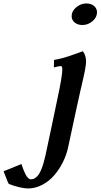

<svg xmlns="http://www.w3.org/2000/svg" viewBox="-243 -792 569 1087"><path d="M-67.9 223.1Q-54.7 223.1 -43.2 215.3Q-31.7 207.5 -23.7 195.6Q-15.6 183.6 -8.3 165Q-1 146.5 3.7 129.9Q8.3 113.3 13.7 90.8V91.3Q25.4 40 51 -84Q76.7 -208 81.1 -228Q109.9 -360.8 109.9 -399.9Q109.9 -418 101.1 -418Q91.8 -418 62 -410.2L63 -452.6Q93.3 -458 118.4 -465.1Q143.6 -472.2 179.2 -485.1Q214.8 -498 226.1 -502Q244.1 -477.5 244.1 -445.8Q244.1 -438.5 243.4 -429.4Q242.7 -420.4 240.5 -408.4Q238.3 -396.5 236.6 -387Q234.9 -377.4 231.2 -361.3Q227.5 -345.2 225.6 -336.2Q223.6 -327.1 219 -307.4Q214.4 -287.6 212.4 -279.3Q194.8 -202.6 142.6 42.5Q133.3 85.4 113 126.2Q92.8 167 64 200.4Q35.2 233.9 -3.7 254.4Q-42.5 274.9 -84.5 274.9Q-105 274.9 -136.5 267.3Q-168 259.8 -193.4 249Q-194.3 247.1 -197.5 241Q-200.7 234.9 -201.7 231.9L-201.2 232.4Q-218.8 189.5 -222.7 177.7L-121.6 136.7Q-121.1 137.7 -117.2 149.4Q-113.3 161.1 -108.9 172.1Q-104.5 183.1 -98.1 195.6Q-91.8 208 -84 215.6Q-76.2 223.1 -67.9 223.1ZM246.1 -772.5Q272.9 -772.5 289.6 -758.1Q306.2 -743.7 306.2 -722.2Q306.2 -693.8 280.8 -672.1Q255.4 -650.4 223.6 -650.4Q196.8 -650.4 179.7 -664.6Q162.6 -678.7 162.6 -700.7Q162.6 -729 188.5 -750.7Q214.4 -772.5 246.1 -772.5Z"/></svg>

Font: Flanker
Style: Bold Italic
Weight: 700
Italic angle: -12°
Designer: Flanker
Version: Version 2.000